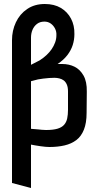

<svg xmlns="http://www.w3.org/2000/svg" viewBox="-20 -724 482 960"><path d="M40 -523V191L135 216V-1Q144 1 156.5 3Q169 5 182 7Q195 9 207 10Q219 11 227 11Q269 11 303 3Q337 -5 361.5 -23.5Q386 -42 399.5 -75.5Q413 -109 413 -160L414 -265Q415 -316 397.5 -346.5Q380 -377 352.5 -390.5Q325 -404 291 -404H268Q298 -424 316.5 -448Q335 -472 343.5 -498.5Q352 -525 352 -553Q353 -597 335 -631Q317 -665 284 -684.5Q251 -704 204 -704Q153 -704 116 -679Q79 -654 59.5 -612.5Q40 -571 40 -523ZM135 -536Q135 -557 142.5 -575Q150 -593 165 -604.5Q180 -616 202 -616Q220 -616 233.5 -606.5Q247 -597 255 -581.5Q263 -566 262 -548Q262 -529 255.5 -511.5Q249 -494 238.5 -478.5Q228 -463 212.5 -448.5Q197 -434 178 -422L135 -400ZM135 -80V-318L170 -327Q181 -329 196 -331Q211 -333 226 -334Q241 -335 252 -335Q264 -335 276.5 -332Q289 -329 298.5 -322Q308 -315 314 -301.5Q320 -288 320 -267V-175Q320 -151 316 -132Q312 -113 300.5 -100Q289 -87 267.5 -80.5Q246 -74 210 -74Q200 -74 190 -75Q180 -76 170 -77Q160 -78 152 -78.5Q144 -79 139.5 -79.5Q135 -80 135 -80Z"/></svg>

Font: Advent Pro SemiBold
Style: Regular
Weight: 600
Designer: VivaRado, Andreas Kalpakidis
Foundry: VivaRado, Andreas Kalpakidis
Version: Version 3.000